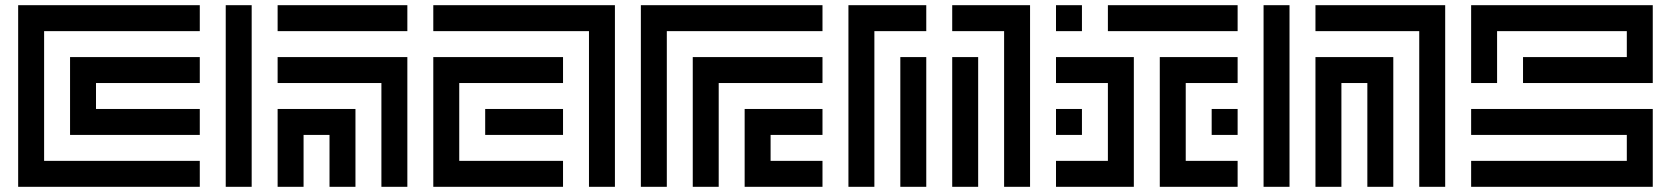

<svg xmlns="http://www.w3.org/2000/svg" viewBox="-20 -720 6440 740"><path d="M50 -700V0H750V-100H150V-600H750V-700ZM250 -500V-200H750V-300H350V-400H750V-500Z M950 0V-700H850V0ZM1050 -600H1550V-700H1050ZM1050 -400H1450V0H1550V-500H1050ZM1050 -300V0H1150V-200H1250V0H1350V-300Z M1650 -700V-600H2250V0H2350V-700ZM1650 -500V0H2150V-100H1750V-400H2150V-500ZM2150 -200V-300H1850V-200Z M2450 -700V0H2550V-600H3150V-700ZM2650 -500V0H2750V-400H3150V-500ZM2850 -300V0H3150V-100H2950V-200H3150V-300Z M3250 -700V0H3350V-600H3550V-700ZM3650 -700V-600H3850V0H3950V-700ZM3550 0V-500H3450V0ZM3750 0V-500H3650V0Z M4050 -700V-600H4150V-700ZM4250 -600H4750V-700H4250ZM4050 -400H4250V-100H4050V0H4350V-500H4050ZM4450 -500V0H4750V-100H4550V-400H4750V-500ZM4050 -300V-200H4150V-300ZM4750 -200V-300H4650V-200Z M4950 0V-700H4850V0ZM5050 -700V-600H5450V0H5550V-700ZM5050 -500V0H5150V-400H5250V0H5350V-500Z M6350 -700H5650V-400H5750V-600H6250V-500H5850V-400H6350ZM5650 -200H6250V-100H5650V0H6350V-300H5650Z"/></svg>

Font: Mourier
Style: Regular
Weight: 400
Designer: Eric Mourier
Foundry: Velvetyne Type Foundry
Version: Version 2.000;hotconv 1.0.109;makeotfexe 2.5.65596